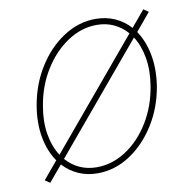

<svg xmlns="http://www.w3.org/2000/svg" viewBox="-69 -629 717 712"><g transform="rotate(-10 290.0 -273.0)"><path d="M63.9 14.2 45.5 1.4 100.5 -64.3Q73.5 -102.6 63.4 -157Q53.3 -211.3 63.9 -275.6Q77.4 -355.1 117.4 -418.5Q157.3 -481.9 214 -518.6Q270.6 -555.4 333.8 -555.4Q374.3 -555.4 407.3 -540.5Q440.3 -525.6 464.5 -498.6L515.6 -559.7L534.1 -546.9L478.7 -480.5Q505.3 -441.8 515.4 -387.6Q525.6 -333.5 515.6 -269.9Q502.1 -190.3 462 -127Q421.9 -63.6 365.1 -26.8Q308.2 9.9 244.3 9.9Q204.5 9.9 171.7 -4.8Q138.8 -19.5 114.7 -46.2ZM244.3 -12.8Q303.3 -12.8 355.5 -47.1Q407.7 -81.3 444.2 -140.8Q480.8 -200.3 492.9 -275.6Q502.1 -332 494 -380Q485.8 -427.9 463.4 -462.7L129.6 -64.3Q150.9 -39.8 180 -26.3Q209.2 -12.8 244.3 -12.8ZM115.8 -82.4 449.6 -480.8Q428.6 -505.3 399.5 -519Q370.4 -532.7 335.2 -532.7Q277 -532.7 224.8 -498Q172.6 -463.4 135.7 -403.9Q98.7 -344.5 86.6 -269.9Q76.7 -213.4 84.9 -165.3Q93 -117.2 115.8 -82.4Z"/></g></svg>

Font: Inter UI Thin
Style: Italic
Weight: 100
Italic angle: -9.39999°
Designer: Rasmus Andersson
Foundry: rsms
Version: 3.2;8d6f07862